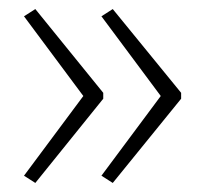

<svg xmlns="http://www.w3.org/2000/svg" viewBox="-20 -488 452 424"><path d="M380 -270 229 -84 204 -100 335 -276 204 -452 229 -468 380 -283ZM208 -270 58 -84 33 -100 164 -276 33 -452 58 -468 208 -283Z"/></svg>

Font: Noto Sans Ethiopic SemiCondensed ExtraLight
Style: Regular
Weight: 200
Width: 4
Designer: Monotype Design Team
Foundry: Monotype Imaging Inc.
Version: Version 2.102; ttfautohint (v1.8.4.7-5d5b)